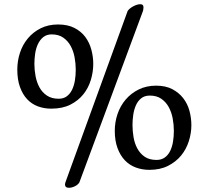

<svg xmlns="http://www.w3.org/2000/svg" viewBox="-20 -788 988 910"><path d="M288 86Q288 81 293 68L585 -736Q593 -748 611.5 -758Q630 -768 645 -768Q660 -768 660 -754Q660 -751 659.5 -746.5Q659 -742 658 -737L356 77Q349 88 334.5 95Q320 102 307 102Q288 102 288 86ZM223 -273Q189 -273 159.5 -284Q130 -295 108.5 -318Q87 -341 74.5 -376Q62 -411 62 -458Q62 -499 74.5 -537.5Q87 -576 112 -606Q137 -636 173 -654Q209 -672 255 -672Q301 -672 333 -655.5Q365 -639 384.5 -612.5Q404 -586 413 -552.5Q422 -519 422 -485Q422 -447 410.5 -409Q399 -371 375 -341Q351 -311 313.5 -292Q276 -273 223 -273ZM258 -320Q281 -320 296.5 -331.5Q312 -343 321.5 -362.5Q331 -382 335 -406.5Q339 -431 339 -458Q339 -487 333.5 -516.5Q328 -546 315 -570Q302 -594 280 -609.5Q258 -625 225 -625Q201 -625 185 -612Q169 -599 159.5 -578.5Q150 -558 146.5 -533Q143 -508 143 -485Q143 -457 148.5 -427.5Q154 -398 167 -374Q180 -350 202.5 -335Q225 -320 258 -320ZM524 -168Q524 -209 537 -247.5Q550 -286 575.5 -316Q601 -346 637.5 -364Q674 -382 720 -382Q765 -382 796.5 -365.5Q828 -349 848.5 -322.5Q869 -296 878 -262.5Q887 -229 887 -195Q887 -157 875 -119Q863 -81 838.5 -51Q814 -21 776.5 -2Q739 17 688 17Q654 17 624 6Q594 -5 572 -28Q550 -51 537 -86Q524 -121 524 -168ZM608 -195Q608 -167 613 -137.5Q618 -108 631 -84Q644 -60 666 -45Q688 -30 722 -30Q745 -30 761 -41.5Q777 -53 786.5 -72.5Q796 -92 800 -116.5Q804 -141 804 -168Q804 -197 798.5 -226.5Q793 -256 780 -280Q767 -304 745 -319.5Q723 -335 690 -335Q665 -335 649 -322Q633 -309 624 -288.5Q615 -268 611.5 -243.5Q608 -219 608 -195Z"/></svg>

Font: Asar
Style: Regular
Weight: 400
Designer: Eben Sorkin
Foundry: Eben Sorkin, Pria Ravichandran
Version: Version 1.003; ttfautohint (v1.3) -l 8 -r 50 -G 0 -x 0 -H 45